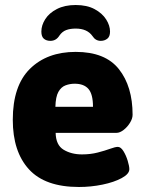

<svg xmlns="http://www.w3.org/2000/svg" viewBox="-20 -738 579 766"><path d="M295 8Q160 8 95.5 -62.5Q31 -133 31 -260Q31 -396 99.5 -463.5Q168 -531 282 -531Q400 -531 454.5 -462Q509 -393 509 -280Q509 -265 498.5 -248Q488 -231 473 -219.5Q458 -208 445 -208H202Q203 -159 234 -140.5Q265 -122 307 -122Q341 -122 370 -129.5Q399 -137 419.5 -144.5Q440 -152 450 -152Q462 -152 472.5 -135Q483 -118 489.5 -96.5Q496 -75 496 -63Q496 -44 465.5 -27.5Q435 -11 389 -1.5Q343 8 295 8ZM201 -312H351Q351 -362 333 -383Q315 -404 278 -404Q259 -404 241.5 -397.5Q224 -391 213 -371.5Q202 -352 201 -312ZM282 -718Q327 -718 357.5 -701.5Q388 -685 403.5 -660.5Q419 -636 419 -612Q419 -592 408 -583.5Q397 -575 382 -575Q361 -575 349 -594Q328 -624 282 -624Q260 -624 244 -618Q228 -612 217 -596Q204 -575 181 -575Q165 -575 155 -583.5Q145 -592 145 -612Q145 -637 160.5 -661.5Q176 -686 207 -702Q238 -718 282 -718Z"/></svg>

Font: Asap ExtraBold
Style: Regular
Weight: 800
Designer: Pablo Cosgaya
Foundry: Omnibus-Type
Version: Version 3.001; ttfautohint (v1.8.4.7-5d5b)